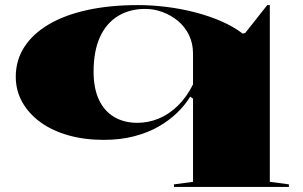

<svg xmlns="http://www.w3.org/2000/svg" viewBox="-20 -535 1192 755"><path d="M664 200V190L739 180V-147L728 -155Q708 -122 676.5 -91.5Q645 -61 603 -37Q561 -13 507 1Q453 15 388 15Q312 15 248.5 -3Q185 -21 139 -54.5Q93 -88 67.5 -133.5Q42 -179 42 -233Q42 -298 75.5 -350Q109 -402 171.5 -439Q234 -476 323 -495.5Q412 -515 523 -515Q576 -515 633.5 -508Q691 -501 747 -486.5Q803 -472 851 -451Q899 -430 934 -403L944 -405L1031 -515H1041V180L1116 190V200ZM520 -52Q563 -52 603.5 -68.5Q644 -85 679 -119Q714 -153 739 -203V-324Q739 -365 723 -397.5Q707 -430 680 -452.5Q653 -475 619.5 -487.5Q586 -500 551 -500Q490 -500 444 -472Q398 -444 373 -389Q348 -334 348 -253Q348 -188 369 -143Q390 -98 429 -75Q468 -52 520 -52Z"/></svg>

Font: Kalnia Expanded Medium
Style: Regular
Weight: 500
Width: 7
Designer: Frida Medrano
Foundry: Frida Medrano
Version: Version 1.105